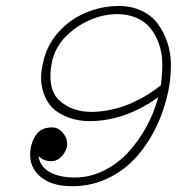

<svg xmlns="http://www.w3.org/2000/svg" viewBox="-20 -623 640 657"><path d="M386.2 -602.5Q429.7 -602.5 464.1 -586.4Q498.5 -570.3 519.5 -542.2Q540.5 -514.2 553 -476.8Q565.4 -439.5 564.9 -397Q564.5 -354.5 555.7 -309.6Q541 -241.7 512 -183.3Q482.9 -125 441.9 -80.8Q400.9 -36.6 345.7 -11.2Q290.5 14.2 228 14.2Q151.4 14.6 112.3 -23.7Q73.2 -62 86.4 -122.6Q93.8 -152.3 109.9 -169.4Q126 -186.5 157.2 -187Q178.2 -187.5 194.1 -169.7Q210 -151.9 210 -129.4Q209 -108.9 193.4 -90.6Q177.7 -72.3 158.2 -71.8Q130.9 -69.8 111.8 -88.9Q116.7 -53.7 148.9 -34.9Q181.2 -16.1 233.9 -15.6Q285.6 -15.1 333.5 -38.3Q381.3 -61.5 417.7 -100.8Q454.1 -140.1 480.7 -188.7Q507.3 -237.3 521.5 -290.5Q486.8 -265.1 448.5 -246.8Q410.2 -228.5 373.5 -219.5Q336.9 -210.4 301 -208.7Q265.1 -207 235.1 -214.6Q205.1 -222.2 180.4 -237.5Q155.8 -252.9 141.4 -277.6Q127 -302.2 122.1 -334.7Q117.2 -367.2 127.4 -409.2Q139.6 -465.8 177.5 -510Q215.3 -554.2 271 -578.6Q327.1 -602.5 386.2 -602.5ZM157.2 -409.2Q148.9 -365.7 155 -333Q161.1 -300.3 182.1 -280.3Q203.1 -260.3 232.4 -249.8Q261.7 -239.3 299.1 -240.2Q336.4 -241.2 375.2 -251.2Q414.1 -261.2 454.6 -282Q495.1 -302.7 530.3 -331.1Q535.6 -369.6 535.4 -405Q535.2 -440.4 524.4 -471.4Q513.7 -502.4 495.6 -525.4Q477.5 -548.3 448 -561.5Q418.5 -574.7 380.4 -574.7Q330.1 -574.2 283 -552.5Q235.8 -530.8 201.2 -494.1Q167.5 -457.5 157.2 -409.2Z"/></svg>

Font: Compagnon Light Italic
Style: Regular
Weight: 400
Italic angle: -12°
Designer: Valentin Papon
Foundry: Velvetyne Type Foundry
Version: Version 1.000;PS 001.000;hotconv 1.0.88;makeotf.lib2.5.64775